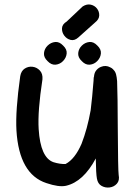

<svg xmlns="http://www.w3.org/2000/svg" viewBox="-20 -830 620 864"><path d="M277 6Q355 -12 411 -117Q412 -48 416 -27Q420 -3 437 6.5Q454 16 473.5 13.5Q493 11 506 -3.5Q519 -18 514 -43Q511 -65 510 -253Q509 -365 509 -380Q508 -449 507 -465Q506 -476 505 -482Q503 -498 497 -508L495 -511Q493 -514 488 -519Q483 -524 476 -527Q456 -538 434 -529Q419 -523 410 -509Q404 -499 403 -485Q402 -484 401.5 -478Q401 -472 401 -467Q395 -390 388 -334Q373 -250 347 -183Q317 -114 275 -92Q250 -91 221 -100Q162 -120 154 -249Q149 -329 171 -473Q173 -498 159.5 -512.5Q146 -527 127 -529.5Q108 -532 91.5 -521.5Q75 -511 71 -487Q49 -331 54 -243Q66 -46 189 -6Q245 13 277 6ZM264 -625Q247 -643 228 -641Q209 -639 194.5 -625Q180 -611 178 -591.5Q176 -572 194 -555Q211 -537 230.5 -539Q250 -541 264 -555.5Q278 -570 280 -589Q282 -608 264 -625ZM418 -625Q401 -643 382 -641Q363 -639 348.5 -625Q334 -611 332 -591.5Q330 -572 348 -555Q365 -537 384.5 -539Q404 -541 418 -555.5Q432 -570 434 -589Q436 -608 418 -625ZM332 -661 408 -729Q426 -743 426.5 -760.5Q427 -778 416.5 -791.5Q406 -805 388.5 -809Q371 -813 352 -801L280 -733Q260 -721 259 -703Q258 -685 269 -670Q280 -655 297.5 -650.5Q315 -646 332 -661Z"/></svg>

Font: Balsamiq Sans
Style: Regular
Weight: 400
Designer: Michael Angeles
Foundry: Balsamiq SRL
Version: Version 1.020; ttfautohint (v1.8.4.7-5d5b);gftools[0.9.26]